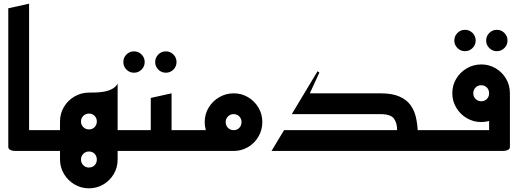

<svg xmlns="http://www.w3.org/2000/svg" viewBox="-20 -820 2815 1043"><path d="M65 0Q65 0 55 -0.5Q45 -1 35 -6Q25 -11 25 -23V-775L138 -800V-113H245V0Z M470 0 535 -113H732V0ZM306 47V-160H320V47ZM205 0V-113H405L470 0ZM575 47V-160H619V47ZM463 203Q421 203 385 182Q349 161 327.5 125Q306 89 306 47Q306 3 327.5 -32.5Q349 -68 385 -89Q421 -110 464 -110Q506 -110 541.5 -89Q577 -68 598 -32.5Q619 3 619 47Q619 90 598 125.5Q577 161 541.5 182Q506 203 463 203ZM463 90Q482 90 494 77.5Q506 65 506 47Q506 28 494 15.5Q482 3 463 3Q445 3 432.5 15.5Q420 28 420 47Q420 65 432.5 77.5Q445 90 463 90ZM619 -160 463 -317Q476 -317 498 -317.5Q520 -318 544 -322Q568 -326 588.5 -336.5Q609 -347 619 -366ZM463 -3Q421 -3 385 -24Q349 -45 327.5 -81Q306 -117 306 -160Q306 -204 327.5 -239.5Q349 -275 385 -296Q421 -317 464 -317Q506 -317 541.5 -296Q577 -275 598 -239.5Q619 -204 619 -160Q619 -117 598 -81Q577 -45 541.5 -24Q506 -3 463 -3ZM463 -117Q482 -117 494 -129.5Q506 -142 506 -160Q506 -178 494 -190.5Q482 -203 463 -203Q445 -203 432.5 -190.5Q420 -178 420 -160Q420 -142 432.5 -129.5Q445 -117 463 -117Z M881 -425Q857 -425 840 -442Q823 -459 823 -483Q823 -507 840 -524Q857 -541 881 -541Q905 -541 922 -524Q939 -507 939 -483Q939 -459 922 -442Q905 -425 881 -425ZM708 -425Q684 -425 667 -442Q650 -459 650 -483Q650 -507 667 -524Q684 -541 708 -541Q732 -541 749 -524Q766 -507 766 -483Q766 -459 749 -442Q732 -425 708 -425Z M812 0V-113H1032V0ZM692 0V-113H799V-288L912 -313V-23Q912 -11 902 -6Q892 -1 882 -0.5Q872 0 872 0Z M992 0V-113H1192L1251 0ZM1249 0Q1207 0 1171 -21Q1135 -42 1113.5 -78Q1092 -114 1092 -157Q1092 -200 1113.5 -235.5Q1135 -271 1171 -292Q1207 -313 1250 -313Q1292 -313 1327.5 -292Q1363 -271 1384 -235.5Q1405 -200 1405 -157Q1405 -114 1384 -78Q1363 -42 1327.5 -21Q1292 0 1249 0ZM1249 -113Q1268 -113 1280 -125.5Q1292 -138 1292 -157Q1292 -175 1280 -187.5Q1268 -200 1249 -200Q1231 -200 1218.5 -187.5Q1206 -175 1206 -157Q1206 -138 1218.5 -125.5Q1231 -113 1249 -113Z M1455 0 1523 -113H2137Q2138 -150 2120.5 -175Q2103 -200 2047 -200H1565L1705 -433L1715 -426L1663 -313H2047Q2110 -313 2149 -296Q2188 -279 2209 -250.5Q2230 -222 2238.5 -186.5Q2247 -151 2249 -113H2370V0Z M2679 -542Q2655 -542 2638 -559Q2621 -576 2621 -600Q2621 -624 2638 -641Q2655 -658 2679 -658Q2703 -658 2720 -641Q2737 -624 2737 -600Q2737 -576 2720 -559Q2703 -542 2679 -542ZM2506 -542Q2482 -542 2465 -559Q2448 -576 2448 -600Q2448 -624 2465 -641Q2482 -658 2506 -658Q2530 -658 2547 -641Q2564 -624 2564 -600Q2564 -576 2547 -559Q2530 -542 2506 -542Z M2330 0V-113H2637V-241L2750 -313V-23Q2750 -11 2740 -6Q2730 -1 2720 -0.5Q2710 0 2710 0ZM2594 -157Q2552 -157 2516 -178Q2480 -199 2458.5 -235Q2437 -271 2437 -313Q2437 -357 2458.5 -392.5Q2480 -428 2516 -449Q2552 -470 2595 -470Q2637 -470 2672.5 -449Q2708 -428 2729 -392.5Q2750 -357 2750 -313Q2750 -270 2729 -234.5Q2708 -199 2672.5 -178Q2637 -157 2594 -157ZM2594 -270Q2613 -270 2625 -282.5Q2637 -295 2637 -313Q2637 -332 2625 -344.5Q2613 -357 2594 -357Q2576 -357 2563.5 -344.5Q2551 -332 2551 -313Q2551 -295 2563.5 -282.5Q2576 -270 2594 -270Z"/></svg>

Font: Reem Kufi Fun Medium
Style: Regular
Weight: 500
Designer: Khaled Hosny
Version: Version 1.005